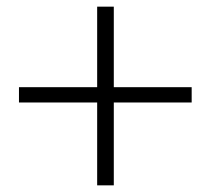

<svg xmlns="http://www.w3.org/2000/svg" viewBox="-20 -648 633 577"><path d="M556 -340V-386H322V-628H272V-386H37V-340H272V-91H322V-340Z"/></svg>

Font: Noto Serif CJK KR SemiBold
Style: Regular
Weight: 600
Designer: Ryoko NISHIZUKA 西塚涼子 (kana & ideographs); Frank Grießhammer (Latin, Greek & Cyrillic); Wenlong ZHANG 张文龙 (bopomofo); San
Foundry: Adobe
Version: Version 2.001;hotconv 1.1.0;makeotfexe 2.6.0